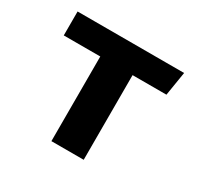

<svg xmlns="http://www.w3.org/2000/svg" viewBox="-122 -690 860 834"><g transform="rotate(30 307.5 -272.5)"><path d="M577.9 -544.6 558.5 -424.6H388.7V0H226.7V-424.6H43.6V-544.6Z"/></g></svg>

Font: Fira Code
Style: Bold
Weight: 700
Monospace: yes
Designer: Carrois Corporate, Edenspiekermann AG, Nikita Prokopov
Foundry: Carrois Corporate, Edenspiekermann AG, Nikita Prokopov
Version: Version 6.000; ttfautohint (v1.8.2) -l 8 -r 50 -G 200 -x 14 